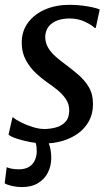

<svg xmlns="http://www.w3.org/2000/svg" viewBox="-28 -588 466 800"><path d="M371 -471.5H366.5Q356.5 -482.5 327.2 -496.8Q298 -511 261.5 -511Q234 -511 211.8 -503Q189.5 -495 176 -479Q162.5 -463 160.5 -438.5Q159.5 -412.5 171.5 -391.2Q183.5 -370 203.8 -352.2Q224 -334.5 247.5 -317.5Q272.5 -298.5 298.2 -276.8Q324 -255 341.8 -225.5Q359.5 -196 359.5 -154.5Q359.5 -114.5 343 -84Q326.5 -53.5 297.8 -32.5Q269 -11.5 232.2 -0.8Q195.5 10 154.5 10Q130.5 10 99.8 4.2Q69 -1.5 43 -10Q17 -18.5 7.5 -27L24 -99H26.5Q38 -89 60.5 -77.8Q83 -66.5 109 -58.5Q135 -50.5 156.5 -50.5Q181 -50.5 205 -57Q229 -63.5 244.8 -80.5Q260.5 -97.5 260.5 -128Q260.5 -154.5 246.2 -175.5Q232 -196.5 210.2 -214Q188.5 -231.5 165.5 -247Q145.5 -261 121.2 -283.5Q97 -306 79.8 -337.5Q62.5 -369 62.5 -410Q62.5 -458.5 89 -494Q115.5 -529.5 160.8 -548.8Q206 -568 262 -568Q288.5 -568 314.2 -564.8Q340 -561.5 359.8 -557Q379.5 -552.5 387.5 -548.5ZM63 191.5Q43 191.5 22.8 187Q2.5 182.5 -8.5 176L0 108.5Q6 112 20.2 114.8Q34.5 117.5 49.5 117.5Q78 117.5 94.5 106.2Q111 95 117.8 78.5Q124.5 62 125 46.5Q125.5 25 121.8 12Q118 -1 114.5 -12L139.5 -14L165 -12Q173.5 1.5 179.5 22.2Q185.5 43 185.5 71Q185.5 102 172.2 129.5Q159 157 131.8 174.2Q104.5 191.5 63 191.5Z"/></svg>

Font: Merriweather Light 18pt
Style: Italic
Weight: 400
Italic angle: -7.8°
Version: Version 2.101